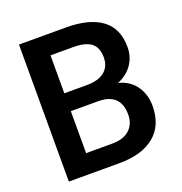

<svg xmlns="http://www.w3.org/2000/svg" viewBox="-128 -823 888 936"><g transform="rotate(-20 316.0 -355.5)"><path d="M581.1 -208Q581.1 -106.9 516.1 -53.5Q451.2 0 333.5 0H119.1H71.3V-710.9H315.4Q435.5 -710.9 500 -663.3Q564.5 -615.7 564.5 -518.6Q564.5 -468.8 537.8 -429.7Q511.2 -390.6 461.4 -370.1Q520.5 -354.5 550.8 -310.3Q581.1 -266.1 581.1 -208ZM197.8 -608.9V-412.1H316.4Q374.5 -412.1 406.5 -438Q438.5 -463.9 438.5 -510.7Q438.5 -562.5 408.7 -585.7Q378.9 -608.9 315.4 -608.9ZM455.1 -208Q455.1 -319.3 338.9 -319.3H197.8V-101.6H333.5Q392.1 -101.6 423.6 -130.6Q455.1 -159.7 455.1 -208Z"/></g></svg>

Font: Heebo Medium
Style: Regular
Weight: 500
Designer: Oded Ezer
Foundry: Meir Sadan
Version: Version 2.001; ttfautohint (v1.5.14-ce02) -l 8 -r 50 -G 200 